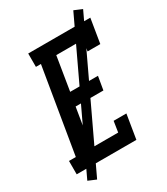

<svg xmlns="http://www.w3.org/2000/svg" viewBox="-233 -915 952 1095"><g transform="rotate(-30 243.0 -368.0)"><path d="M-14 0V-88H31L124 -647H91V-735H500L474 -576H390L402 -647H225L189 -426H372L357 -338H174L133 -88H310L321 -159H405L379 0ZM72 84 20 62 437 -820 489 -798Z"/></g></svg>

Font: Iosevka Curly Slab SmBdObl
Style: Regular
Weight: 600
Italic angle: -9°
Monospace: yes
Designer: Belleve Invis
Foundry: Belleve Invis
Version: Version 11.0.0; ttfautohint (v1.8.3)